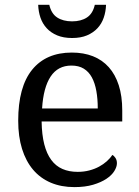

<svg xmlns="http://www.w3.org/2000/svg" viewBox="-20 -763 575 793"><path d="M274.9 -492.2Q219.2 -492.2 189.2 -447Q159.2 -401.9 153.8 -314.9H383.8Q383.8 -354.5 377.9 -387.2Q372.1 -419.9 359.4 -443.4Q346.7 -466.8 325.9 -479.5Q305.2 -492.2 274.9 -492.2ZM287.1 9.8Q232.9 9.8 189.7 -8.5Q146.5 -26.9 116.7 -62Q86.9 -97.2 71 -148.2Q55.2 -199.2 55.2 -264.2Q55.2 -404.3 112.8 -475.1Q170.4 -545.9 276.9 -545.9Q325.2 -545.9 363.8 -530.8Q402.3 -515.6 429.2 -485.6Q456.1 -455.6 470.5 -410.9Q484.9 -366.2 484.9 -307.1V-261.2H151.9Q152.8 -206.5 162.8 -167.2Q172.9 -127.9 191.7 -102.5Q210.4 -77.1 237.8 -65.2Q265.1 -53.2 300.8 -53.2Q326.7 -53.2 348.9 -59.1Q371.1 -64.9 389.2 -74.7Q407.2 -84.5 421.1 -96.9Q435.1 -109.4 443.8 -123Q450.7 -120.1 456.8 -110.8Q462.9 -101.6 462.9 -88.9Q462.9 -73.7 452.1 -56.4Q441.4 -39.1 419.4 -24.4Q397.5 -9.8 364.5 0Q331.5 9.8 287.1 9.8ZM277.8 -606Q242.2 -606 216.1 -616.9Q189.9 -627.9 172.9 -646.5Q155.8 -665 147.2 -689.9Q138.7 -714.8 137.7 -743.2H183.6Q191.9 -706.5 216.3 -690.7Q240.7 -674.8 277.8 -674.8Q314.5 -674.8 338.9 -690.7Q363.3 -706.5 371.6 -743.2H418Q417 -714.8 408.4 -689.9Q399.9 -665 382.6 -646.5Q365.2 -627.9 339.4 -616.9Q313.5 -606 277.8 -606Z"/></svg>

Font: Noto Serif
Style: Regular
Weight: 400
Designer: Monotype Design team
Foundry: Monotype Imaging Inc.
Version: Version 1.02